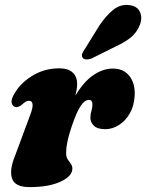

<svg xmlns="http://www.w3.org/2000/svg" viewBox="-20 -752 597 784"><path d="M44 -315Q33 -316.5 28.5 -328.5Q24 -340.5 33.5 -360Q57.5 -408 108.5 -440.5Q159.5 -473 222.5 -473Q258.5 -473 276.8 -455.8Q295 -438.5 295 -409.5Q295 -398.5 293 -386.5Q291 -374.5 288 -361.5Q321 -417.5 360.5 -444.8Q400 -472 441 -472Q484.5 -472 508.2 -442Q532 -412 530 -363Q528 -321 510.5 -290Q493 -259 466.2 -241.8Q439.5 -224.5 410 -224.5Q377.5 -224.5 363.2 -238.8Q349 -253 349 -271.5Q349 -285.5 353.2 -298.8Q357.5 -312 357.5 -326Q357.5 -344 342.5 -344Q326 -344 309 -318.8Q292 -293.5 272 -233.5Q260 -197.5 255 -172.5Q250 -147.5 250 -127Q250 -111 256.5 -101.2Q263 -91.5 269.2 -83.2Q275.5 -75 275.5 -63.5Q275.5 -33 227.8 -10.5Q180 12 100.5 12Q41 12 29.2 -23Q17.5 -58 41.5 -116L102.5 -280.5Q115 -312.5 113 -326.5Q111 -340.5 98.5 -340.5Q92 -340.5 85.2 -336.8Q78.5 -333 68 -323.5Q55 -313 44 -315ZM386 -648Q413.5 -689 443.2 -712.5Q473 -736 508.5 -731Q541.5 -727 551.8 -702.2Q562 -677.5 551 -650.5Q539.5 -620.5 515.8 -600.5Q492 -580.5 452 -562L354.5 -513.5Q343 -509 332.5 -509.2Q322 -509.5 317.5 -516.5Q312 -524.5 316 -533.8Q320 -543 327.5 -553.5Z"/></svg>

Font: Fraunces 72pt S050 Black
Style: Italic
Weight: 900
Italic angle: -16°
Version: Version 1.000; ttfautohint (v1.8.3)